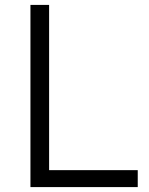

<svg xmlns="http://www.w3.org/2000/svg" viewBox="-20 -762 608 782"><path d="M104 0H541V-69H180V-742H104Z"/></svg>

Font: Cheyenne Sans Light
Style: Regular
Weight: 300
Designer: The Public Sans project authors (U.S. Web Design System), Libre Franklin designed by Pablo Impallari and Rodrigo Fuenzal
Foundry: The Cheyenne Sans Project Authors
Version: Version 2.007